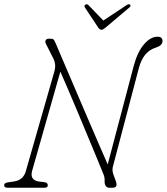

<svg xmlns="http://www.w3.org/2000/svg" viewBox="-24 -882 784 902"><path d="M127 -79.5Q115 -37 157 -29.5L185.5 -26Q201 -23.5 200.5 -11.5Q200.5 0 184 0H12Q-4.5 0 -4.5 -12Q-4 -23.5 14.5 -25.5L41.5 -29.5Q86 -36 97.5 -78.5L231.5 -546.5Q236.5 -565 234.8 -580Q233 -595 227 -606.5L192 -675.5Q187 -685 190.5 -692.5Q194 -700 203 -700H217Q226.5 -700 231 -692Q235.5 -684 242.5 -667Q249 -651.5 265.2 -613.5Q281.5 -575.5 303.8 -523.5Q326 -471.5 351 -413Q376 -354.5 400.8 -296.8Q425.5 -239 446.8 -190.2Q468 -141.5 482 -109.5L604 -571.5Q621.5 -637.5 652.2 -673.5Q683 -709.5 716 -709.5Q739.5 -709.5 739.5 -689Q739.5 -668 706 -657.5Q648.5 -639.5 628 -561L507.5 -103.5Q504.5 -93.5 504.5 -84.8Q504.5 -76 508 -64.5L521 -28.5Q530.5 0 504.5 0H489Q479 0 473 -8.2Q467 -16.5 467.5 -30Q468 -43.5 466 -51.5Q464 -59.5 458.5 -72Q448 -98.5 429.8 -142.2Q411.5 -186 389.2 -239.8Q367 -293.5 343.5 -349.5Q320 -405.5 298.2 -456.5Q276.5 -507.5 259.5 -545.5ZM472 -752.5Q459.5 -742 453 -742Q445 -742 437.5 -752.5L374.5 -847.5Q369.5 -856 378 -860.5Q385 -864.5 392 -857.5L461.5 -785.5L570 -857.5Q581.5 -865 586.5 -860.5Q593 -855 584.5 -847.5Z"/></svg>

Font: Fraunces 72pt S100 Thin
Style: Italic
Weight: 100
Italic angle: -16°
Version: Version 1.000; ttfautohint (v1.8.3)